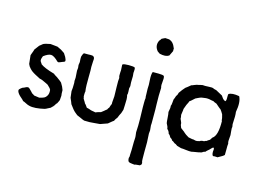

<svg xmlns="http://www.w3.org/2000/svg" viewBox="-109 -860 1681 1241"><g transform="rotate(15 732.0 -239.0)"><path d="M56 -369 80 -401Q84 -403 91.5 -410Q99 -417 105 -420Q112 -424 148 -431Q195 -426 196 -426Q199 -424 208.5 -420Q218 -416 223 -413Q226 -410 235 -405Q244 -400 247 -397Q250 -394 254 -386Q258 -378 261 -375Q270 -358 269 -349Q268 -346 265 -344Q262 -342 258 -341Q254 -340 252 -339Q249 -338 240 -334Q231 -330 229 -330Q227 -330 221 -332Q190 -363 171 -364Q152 -365 121 -342Q121 -341 117 -331Q113 -321 114 -312Q115 -306 120 -300Q125 -294 126 -290Q150 -271 220 -251Q224 -246 235 -240Q246 -234 250 -230Q270 -216 278 -208Q294 -183 300 -163Q300 -137 302 -128Q303 -124 302 -123Q302 -118 300 -96Q299 -92 294.5 -84Q290 -76 288 -71Q283 -69 279.5 -61Q276 -53 272 -51Q272 -48 268 -45.5Q264 -43 264 -41Q258 -37 256 -33Q255 -34 253 -32Q249 -31 238 -24.5Q227 -18 219 -16Q190 -9 163 -7Q136 -5 118 -10Q108 -12 94 -19.5Q80 -27 72 -29Q69 -34 58.5 -43Q48 -52 45 -55Q25 -75 25 -89Q25 -95 37 -104.5Q49 -114 55 -114Q58 -115 66 -119.5Q74 -124 81 -123Q85 -124 92 -117Q97 -113 105 -104Q113 -95 116 -92Q121 -90 132 -82Q162 -77 167 -77Q186 -81 197.5 -86.5Q209 -92 217 -106.5Q225 -121 222 -144Q220 -149 216 -154Q212 -159 206 -164Q200 -169 198 -172Q192 -175 180 -181Q168 -187 158.5 -191Q149 -195 138 -197Q135 -199 123 -205Q111 -211 106.5 -213.5Q102 -216 92.5 -221.5Q83 -227 78 -231.5Q73 -236 66.5 -242.5Q60 -249 55.5 -256Q51 -263 48 -271L42 -328Q44 -335 49.5 -348.5Q55 -362 56 -369Z M372 -429H402Q406 -429 414.5 -429.5Q423 -430 428 -429Q433 -428 437 -425Q441 -422 442.5 -416.5Q444 -411 443.5 -406Q443 -401 442.5 -393Q442 -385 442 -381Q440 -357 442 -331Q442 -316 441.5 -287.5Q441 -259 441.5 -235.5Q442 -212 445 -192Q443 -187 443 -174.5Q443 -162 443 -159Q444 -158 444.5 -155.5Q445 -153 445.5 -150Q446 -147 446 -146Q448 -141 454 -132.5Q460 -124 462 -118Q467 -114 473 -105.5Q479 -97 481 -94Q497 -91 511 -85Q514 -84 521 -83Q528 -82 533 -81Q538 -80 542 -79Q553 -84 577 -90Q579 -91 595 -104Q597 -106 600 -108.5Q603 -111 606.5 -113.5Q610 -116 612 -118Q613 -124 621 -132Q622 -138 626 -147.5Q630 -157 631 -159Q630 -168 632 -185.5Q634 -203 634 -211Q634 -225 632.5 -273Q631 -321 634 -334Q631 -341 630.5 -349.5Q630 -358 631 -369.5Q632 -381 632 -386L631 -405Q629 -424 632 -424Q641 -430 672 -430Q705 -430 713 -425Q715 -421 715.5 -415Q716 -409 715 -401Q714 -393 714 -389Q714 -386 715 -378.5Q716 -371 716 -367Q716 -361 715.5 -349Q715 -337 715 -327Q715 -317 716 -309Q715 -307 716 -306Q717 -305 717 -304Q717 -300 715 -294.5Q713 -289 713 -285Q713 -282 714 -262.5Q715 -243 711 -243Q715 -230 715.5 -213.5Q716 -197 714.5 -174.5Q713 -152 713 -142Q711 -138 708 -127Q705 -116 702 -112Q699 -108 689 -83Q678 -70 673 -58Q670 -57 639 -31Q598 -16 591 -14Q579 -13 556 -11Q533 -9 522.5 -8.5Q512 -8 486 -9Q476 -12 459.5 -20Q443 -28 434 -31L418 -44Q403 -56 379 -90Q376 -100 363 -129Q363 -135 358 -172Q361 -189 361 -228Q361 -230 360 -236.5Q359 -243 360 -246Q360 -249 360.5 -254.5Q361 -260 361 -263Q361 -271 359.5 -286Q358 -301 358 -309Q358 -312 359 -318Q360 -324 360 -328Q360 -331 359 -337Q358 -343 358 -347Q358 -350 359.5 -357Q361 -364 361 -367Q359 -391 360 -403Q361 -406 363 -412Q365 -418 367 -422Q369 -426 372 -429Z M925 -611V-591Q911 -561 909 -558Q887 -543 846 -553Q836 -561 830 -564Q805 -594 818 -627Q819 -632 825 -638.5Q831 -645 832 -649Q837 -651 844 -655Q851 -659 855 -660Q859 -659 870 -659Q881 -659 885 -657Q910 -648 922 -616Q923 -616 923 -613Q925 -613 925 -611ZM917 170Q915 171 912.5 173.5Q910 176 909 177Q906 178 892.5 178.5Q879 179 874 182Q869 181 859.5 180.5Q850 180 843 178Q836 176 832 172Q827 165 827 150Q827 148 828.5 144.5Q830 141 830 139V126Q832 107 832 40Q832 36 833 22.5Q834 9 833 2Q833 -2 831.5 -10.5Q830 -19 830 -23Q830 -38 832 -68Q833 -88 830 -189V-220Q830 -245 832 -252Q830 -256 830 -282Q830 -287 829.5 -297.5Q829 -308 829 -313Q829 -318 829.5 -327Q830 -336 830 -340Q830 -349 828.5 -369.5Q827 -390 828 -403.5Q829 -417 833 -427H873Q901 -427 909 -421Q912 -414 912 -404Q912 -394 910.5 -381.5Q909 -369 909 -362Q909 -351 912 -342Q909 -293 911 -230Q911 -224 911.5 -213Q912 -202 912 -197V-105Q912 -102 911.5 -97.5Q911 -93 911 -91Q911 -86 912.5 -75Q914 -64 914 -58Q914 -55 913 -47.5Q912 -40 912 -36Q912 -26 913.5 -7Q915 12 915 22Q915 29 914.5 87.5Q914 146 917 153Q917 154 919 158Q919 164 917 170Z M1419 -235 1422 -216Q1419 -212 1421.5 -190Q1424 -168 1424 -163Q1424 -157 1422.5 -145Q1421 -133 1421 -123.5Q1421 -114 1424 -106Q1422 -93 1422.5 -67.5Q1423 -42 1422 -30Q1416 -22 1380 -3Q1359 -5 1350 -3Q1342 -9 1342 -30Q1342 -33 1343 -40Q1344 -47 1343 -51Q1342 -55 1339 -57Q1333 -56 1326 -47.5Q1319 -39 1317 -38Q1316 -37 1307.5 -30Q1299 -23 1296 -18Q1283 -15 1273 -7Q1257 -2 1222 3L1207 6Q1195 7 1171.5 4Q1148 1 1137 1Q1119 -5 1109 -7Q1097 -17 1088 -19Q1074 -31 1068 -32Q1065 -41 1052 -48Q1045 -63 1036 -68Q1031 -88 1019 -96Q1018 -111 1006 -131Q1004 -140 1002.5 -166Q1001 -192 998 -204Q1005 -234 1002 -246Q1006 -252 1007 -269Q1008 -286 1009 -290Q1010 -293 1014 -302Q1018 -311 1019 -317Q1027 -325 1030 -341Q1033 -344 1038.5 -352.5Q1044 -361 1046 -363Q1062 -382 1063 -383Q1070 -387 1096 -409Q1102 -410 1113 -415Q1124 -420 1129 -421L1140 -423Q1141 -423 1151.5 -426Q1162 -429 1167 -429Q1169 -429 1174.5 -428.5Q1180 -428 1183 -428Q1190 -428 1210 -429Q1230 -430 1236 -428L1244 -424L1260 -420Q1265 -418 1304 -396Q1306 -393 1310 -387.5Q1314 -382 1316.5 -378.5Q1319 -375 1324 -371.5Q1329 -368 1334 -366Q1341 -370 1340.5 -388.5Q1340 -407 1342 -416Q1364 -430 1413 -421Q1432 -386 1419 -317Q1423 -295 1419 -235ZM1337 -279 1328 -294Q1318 -307 1318 -308Q1311 -312 1300 -322Q1289 -332 1284 -336Q1264 -343 1260 -347Q1253 -347 1241 -350Q1229 -353 1221 -353Q1212 -354 1198 -351.5Q1184 -349 1180 -349Q1172 -347 1158.5 -340.5Q1145 -334 1143 -333Q1115 -307 1110 -305Q1109 -299 1104 -290Q1099 -281 1098 -278Q1087 -249 1087 -248Q1087 -239 1084.5 -225.5Q1082 -212 1082 -207Q1086 -191 1085 -182Q1087 -178 1091 -168.5Q1095 -159 1096 -156Q1096 -151 1096.5 -146.5Q1097 -142 1098.5 -139Q1100 -136 1101.5 -132Q1103 -128 1104 -125Q1108 -121 1119 -113.5Q1130 -106 1134 -101Q1142 -93 1166 -79Q1170 -79 1192 -74Q1198 -75 1205.5 -72.5Q1213 -70 1219 -70Q1223 -70 1226 -70.5Q1229 -71 1232 -72Q1235 -73 1238 -73Q1241 -73 1245.5 -76.5Q1250 -80 1254 -79Q1255 -80 1258 -80.5Q1261 -81 1264 -80.5Q1267 -80 1270 -81Q1276 -86 1285 -87Q1288 -91 1304 -100Q1306 -102 1309.5 -108.5Q1313 -115 1315 -117Q1349 -138 1347 -237Q1347 -239 1345 -238Q1345 -253 1337 -279Z"/></g></svg>

Font: FuturaRenner
Style: Regular
Weight: 400
Designer: BSozoo
Foundry: BSozoo
Version: Version 1.001;PS 001.001;hotconv 1.0.70;makeotf.lib2.5.58329